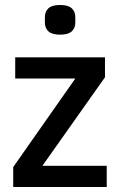

<svg xmlns="http://www.w3.org/2000/svg" viewBox="-20 -750 480 770"><path d="M33 0V-80L282 -435H41V-520H401V-440L150 -85H408V0ZM221 -611Q189 -611 174.5 -624Q160 -637 160 -660V-681Q160 -704 174.5 -717Q189 -730 221 -730Q253 -730 267.5 -717Q282 -704 282 -681V-660Q282 -637 267.5 -624Q253 -611 221 -611Z"/></svg>

Font: IBM Plex Sans Cond Medm
Style: Regular
Weight: 500
Width: 3
Designer: Mike Abbink, Paul van der Laan, Pieter van Rosmalen
Foundry: Bold Monday
Version: Version 1.3